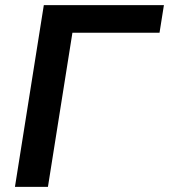

<svg xmlns="http://www.w3.org/2000/svg" viewBox="-20 -725 656 745"><path d="M38 0 150 -705H616L599 -598H261L166 0Z"/></svg>

Font: Nunito Sans 12pt ExtraLight
Style: Italic
Weight: 200
Italic angle: -9°
Designer: Vernon Adams
Foundry: Vernon Adams
Version: Version 3.101;gftools[0.9.27]